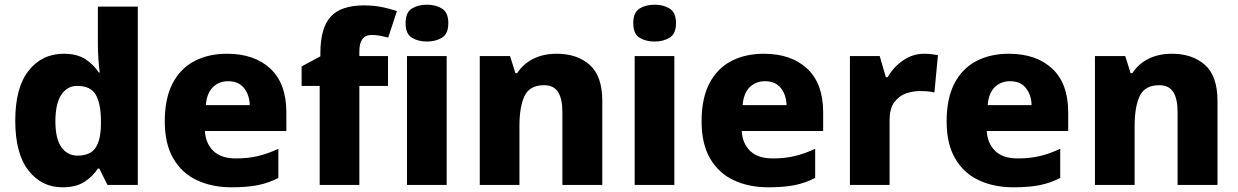

<svg xmlns="http://www.w3.org/2000/svg" viewBox="-20 -788 5274 818"><path d="M246 10Q157 10 101 -62Q45 -134 45 -274Q45 -415 102 -487Q159 -559 252 -559Q308 -559 343.5 -536Q379 -513 401 -479H405Q402 -498 399.5 -532.5Q397 -567 397 -598V-760H567V0H438L403 -70H397Q376 -37 340 -13.5Q304 10 246 10ZM310 -125Q364 -125 386.5 -157.5Q409 -190 410 -257V-272Q410 -345 388.5 -383.5Q367 -422 309 -422Q266 -422 241 -384Q216 -346 216 -271Q216 -197 241.5 -161Q267 -125 310 -125Z M947 -559Q1064 -559 1132 -495.5Q1200 -432 1200 -309V-230H853Q856 -177 889 -145Q922 -113 985 -113Q1036 -113 1078.5 -123Q1121 -133 1166 -154V-30Q1126 -9 1080 0.5Q1034 10 966 10Q884 10 819.5 -20Q755 -50 718.5 -112.5Q682 -175 682 -271Q682 -368 715 -432Q748 -496 808 -527.5Q868 -559 947 -559ZM952 -442Q913 -442 887 -416.5Q861 -391 857 -340H1044Q1043 -383 1020 -412.5Q997 -442 952 -442Z M1633 -422H1511V0H1342V-422H1265V-505L1345 -548V-562Q1345 -669 1389 -717Q1433 -765 1530 -765Q1571 -765 1604 -758.5Q1637 -752 1671 -741L1634 -628Q1619 -632 1601 -635.5Q1583 -639 1563 -639Q1511 -639 1511 -569V-549H1633Z M1799 -768Q1836 -768 1863 -751.5Q1890 -735 1890 -689Q1890 -644 1863 -627.5Q1836 -611 1799 -611Q1761 -611 1734.5 -627.5Q1708 -644 1708 -689Q1708 -735 1734.5 -751.5Q1761 -768 1799 -768ZM1883 -549V0H1714V-549Z M2352 -559Q2439 -559 2492.5 -511.5Q2546 -464 2546 -358V0H2376V-311Q2376 -367 2357.5 -396Q2339 -425 2298 -425Q2237 -425 2215 -379.5Q2193 -334 2193 -250V0H2024V-549H2153L2176 -476H2183Q2209 -516 2252 -537.5Q2295 -559 2352 -559Z M2769 -768Q2806 -768 2833 -751.5Q2860 -735 2860 -689Q2860 -644 2833 -627.5Q2806 -611 2769 -611Q2731 -611 2704.5 -627.5Q2678 -644 2678 -689Q2678 -735 2704.5 -751.5Q2731 -768 2769 -768ZM2853 -549V0H2684V-549Z M3234 -559Q3351 -559 3419 -495.5Q3487 -432 3487 -309V-230H3140Q3143 -177 3176 -145Q3209 -113 3272 -113Q3323 -113 3365.5 -123Q3408 -133 3453 -154V-30Q3413 -9 3367 0.5Q3321 10 3253 10Q3171 10 3106.5 -20Q3042 -50 3005.5 -112.5Q2969 -175 2969 -271Q2969 -368 3002 -432Q3035 -496 3095 -527.5Q3155 -559 3234 -559ZM3239 -442Q3200 -442 3174 -416.5Q3148 -391 3144 -340H3331Q3330 -383 3307 -412.5Q3284 -442 3239 -442Z M3917 -559Q3933 -559 3950 -557Q3967 -555 3976 -553L3961 -394Q3950 -397 3935.5 -398.5Q3921 -400 3897 -400Q3869 -400 3840 -390Q3811 -380 3790.5 -353Q3770 -326 3770 -275V0H3601V-549H3728L3754 -459H3762Q3785 -501 3826.5 -530Q3868 -559 3917 -559Z M4278 -559Q4395 -559 4463 -495.5Q4531 -432 4531 -309V-230H4184Q4187 -177 4220 -145Q4253 -113 4316 -113Q4367 -113 4409.5 -123Q4452 -133 4497 -154V-30Q4457 -9 4411 0.5Q4365 10 4297 10Q4215 10 4150.5 -20Q4086 -50 4049.5 -112.5Q4013 -175 4013 -271Q4013 -368 4046 -432Q4079 -496 4139 -527.5Q4199 -559 4278 -559ZM4283 -442Q4244 -442 4218 -416.5Q4192 -391 4188 -340H4375Q4374 -383 4351 -412.5Q4328 -442 4283 -442Z M4973 -559Q5060 -559 5113.5 -511.5Q5167 -464 5167 -358V0H4997V-311Q4997 -367 4978.5 -396Q4960 -425 4919 -425Q4858 -425 4836 -379.5Q4814 -334 4814 -250V0H4645V-549H4774L4797 -476H4804Q4830 -516 4873 -537.5Q4916 -559 4973 -559Z"/></svg>

Font: Noto Sans Khmer UI ExtraBold
Style: Regular
Weight: 800
Designer: Danh Hong and the Monotype Design Team
Foundry: Monotype Imaging Inc.
Version: Version 2.002; ttfautohint (v1.8.4.7-5d5b)